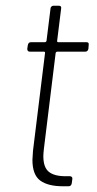

<svg xmlns="http://www.w3.org/2000/svg" viewBox="-20 -649 337 669"><path d="M277 -469H179Q176 -469 174 -465L133 -131Q131 -113 131 -105Q131 -66 150 -50.5Q169 -35 208 -35H224Q228 -35 230.5 -32Q233 -29 232 -25L230 -10Q228 0 219 0H199Q147 0 120 -20Q93 -40 93 -92Q93 -100 95 -124L137 -465Q137 -469 133 -469H84Q75 -469 75 -479L77 -492Q79 -502 88 -502H137Q140 -502 142 -506L156 -619Q156 -623 159 -626Q162 -629 166 -629H185Q195 -629 193 -619L179 -506Q179 -502 183 -502H281Q291 -502 289 -492L288 -479Q286 -469 277 -469Z"/></svg>

Font: Barlow Semi Condensed ExLight
Style: Italic
Weight: 275
Width: 4
Italic angle: -7°
Designer: Jeremy Tribby
Foundry: Tribby Type
Version: Version 1.408